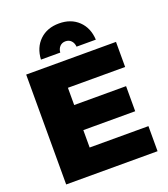

<svg xmlns="http://www.w3.org/2000/svg" viewBox="-163 -1037 1008 1151"><g transform="rotate(-20 341.5 -461.0)"><path d="M59 -701H632V-541H267V-431H598V-271H267V-160H642V0H59ZM173 -755Q177 -831 224.5 -876.5Q272 -922 348 -922Q424 -922 471.5 -876.5Q519 -831 523 -755H400Q398 -779 384 -793.5Q370 -808 348 -808Q326 -808 312 -793.5Q298 -779 296 -755Z"/></g></svg>

Font: #9Slide03 Montserrat ExtraBold
Style: Regular
Weight: 800
Designer: Julieta Ulanovsky
Foundry: Julieta Ulanovsky
Version: Version 6.001